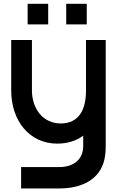

<svg xmlns="http://www.w3.org/2000/svg" viewBox="-20 -754 656 1028"><path d="M40 -270C40 -108 137 15 286.5 15C342.5 15 389 -0.5 425.5 -27.5V24C427 101 372.5 140.5 297.5 140.5H93V255H297C419 255 514 206.5 538.5 102C544 78 546 54 546 26V-540H440.5V-270C440.5 -165.5 402 -93 305 -93C211 -93 151 -171 151 -270V-540H40ZM128 -623.5H238V-733.5H128ZM334.5 -623.5H444.5V-733.5H334.5Z"/></svg>

Font: Eudonet
Style: Bold
Weight: 700
Designer: Mikhail Sharanda
Foundry: Mikhail Sharanda
Version: Version 4.503;Glyphs 3.1.2 (3151)